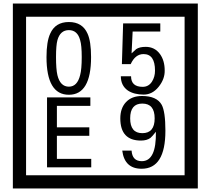

<svg xmlns="http://www.w3.org/2000/svg" viewBox="-20 -980 1195 1090"><path d="M1103 90H53V-960H1103ZM1028 15V-885H128V15ZM497 -656Q497 -442 371 -442Q244 -442 244 -656Q244 -744 265 -789Q294 -855 371 -855Q448 -855 477 -789Q497 -745 497 -656ZM444 -656Q444 -723 435 -752Q420 -809 371 -809Q322 -809 306 -752Q298 -723 298 -656Q298 -587 306 -553Q322 -488 371 -488Q419 -488 435 -554Q444 -587 444 -656ZM915 -580Q916 -531 880.5 -487Q845 -443 796 -443Q741 -443 706 -466Q666 -494 666 -547H724Q724 -487 790 -487Q824 -487 843 -517Q860 -544 860 -579Q860 -673 795 -673Q748 -673 722 -616H672L679 -847H890V-801H733L727 -677Q740 -689 753 -701Q772 -714 807 -714Q859 -714 889 -672Q915 -635 915 -580ZM498 -30H247V-427H493V-379H303V-257H487V-209H303V-78H498ZM919 -238Q919 -22 784 -22Q687 -22 674 -125H727Q731 -65 785 -65Q868 -65 865 -232Q844 -205 834 -197Q814 -182 780 -182Q663 -182 663 -308Q663 -366 695.5 -400.5Q728 -435 786 -435Q870 -435 898 -385Q919 -346 919 -238ZM858 -308Q858 -392 788 -392Q719 -392 719 -308Q719 -224 788 -224Q858 -224 858 -308Z"/></svg>

Font: Unicode BMP Fallback SIL
Style: Regular
Weight: 400
Foundry: NRSI, SIL International
Version: Version 5.1 Based on Unicode 5.1